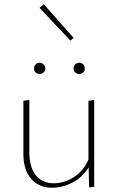

<svg xmlns="http://www.w3.org/2000/svg" viewBox="-20 -880 553 903"><path d="M326 -702 311 -689 166 -843 186 -860ZM185 -539.5Q177 -532 166 -532Q155 -532 147.5 -539.5Q140 -547 140 -558Q140 -569 147.5 -577Q155 -585 166 -585Q177 -585 185 -577Q193 -569 193 -558Q193 -547 185 -539.5ZM371.5 -539.5Q364 -532 353 -532Q342 -532 334 -539.5Q326 -547 326 -558Q326 -569 334 -577Q342 -585 353 -585Q364 -585 371.5 -577Q379 -569 379 -558Q379 -547 371.5 -539.5ZM396 -406 423 -410V-2L399 2L397 -93Q367 -45 320 -21Q273 3 225 3Q163 3 126.5 -39Q90 -81 90 -155V-406L118 -410V-162Q118 -94 148.5 -56Q179 -18 233 -18Q280 -18 326 -46Q372 -74 396 -130Z"/></svg>

Font: EauTestInfant Extralight
Style: Regular
Weight: 250
Designer: Christian Thalmann (Catharsis Fonts)
Version: Version 0.001;PS 000.001;hotconv 1.0.88;makeotf.lib2.5.64775